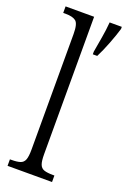

<svg xmlns="http://www.w3.org/2000/svg" viewBox="-147 -810 571 860"><g transform="rotate(20 138.5 -380.0)"><path d="M9 0V-31H16Q43 -31 58 -36Q73 -41 79 -56.5Q85 -72 85 -105V-656Q85 -705 69.5 -717Q54 -729 21 -729H9V-760H145V-105Q145 -72 151 -56.5Q157 -41 172 -36Q187 -31 214 -31H221V0ZM197 -613Q203 -648 209.5 -685.5Q216 -723 219 -760H277V-750Q268 -719 251 -675Q234 -631 218 -600H197Z"/></g></svg>

Font: Noto Serif Sinhala ExtraCondensed Light
Style: Regular
Weight: 300
Width: 2
Designer: Jelle Bosma - Monotype Design Team
Foundry: Monotype Imaging Inc.
Version: Version 2.007; ttfautohint (v1.8.4.7-5d5b)